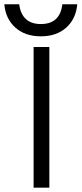

<svg xmlns="http://www.w3.org/2000/svg" viewBox="-102 -867 377 887"><path d="M254.9 -847.2Q249 -779.8 204.1 -739.5Q159.2 -699.2 86.9 -699.2Q14.2 -699.2 -31 -739.5Q-76.2 -779.8 -82 -847.2H-13.2Q-7.8 -802.7 17.3 -779.3Q42.5 -755.9 86.9 -755.9Q175.3 -755.9 186 -847.2ZM53.2 -649.9H126V0H53.2Z"/></svg>

Font: Overused Grotesk
Style: Regular
Weight: 400
Version: Version 0.002